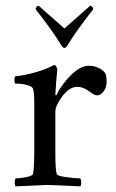

<svg xmlns="http://www.w3.org/2000/svg" viewBox="-20 -661 414 684"><path d="M198.7 -499Q191.9 -510.3 185.5 -520Q179.2 -529.8 172.1 -540Q165 -550.3 160.9 -556.2Q156.7 -562 148.2 -573.7Q139.6 -585.4 136.5 -589.6Q133.3 -593.8 121.8 -608.6Q110.4 -623.5 106.9 -627.9Q106.9 -632.8 110.4 -636.7Q113.8 -640.6 117.7 -640.6L209.5 -559.6Q263.2 -607.4 301.3 -640.6Q305.2 -640.6 308.6 -636.7Q312 -632.8 312 -627.9Q308.6 -623.5 297.1 -608.6Q285.6 -593.8 282.5 -589.6Q279.3 -585.4 270.8 -573.7Q262.2 -562 258.1 -556.2Q253.9 -550.3 246.8 -540Q239.7 -529.8 233.4 -520Q227.1 -510.3 220.2 -499Q214.8 -490.2 209.5 -490.2Q204.1 -490.2 198.7 -499ZM296.4 -426.8Q315.4 -426.8 332.3 -418.5Q349.1 -410.2 356 -398.4Q359.9 -386.7 359.9 -372.1Q359.9 -348.1 348.6 -334.7Q337.4 -321.3 327.6 -321.3Q321.3 -321.3 315.7 -324Q310.1 -326.7 301.5 -332.8Q293 -338.9 291.5 -339.8Q273.9 -351.6 255.4 -351.6Q227.1 -351.6 202.1 -318.1Q177.2 -284.7 177.2 -263.7V-113.3Q177.2 -56.6 182.1 -41Q184.1 -34.2 216.6 -29.8Q249 -25.4 266.1 -25.4Q269 -21.5 269.3 -11.2Q269.5 -1 266.1 2.9Q166 -2 145 -2Q135.7 -2 35.6 2.9Q32.2 -1 32.5 -11.2Q32.7 -21.5 35.6 -25.4Q49.8 -25.4 72.5 -29.8Q95.2 -34.2 97.2 -41Q101.1 -53.2 102.1 -113.3V-294.9Q102.1 -334 97.2 -345.7Q94.2 -353 78.6 -357.4Q63 -361.8 52.5 -362.5Q42 -363.3 33.7 -363.3Q31.7 -365.2 31.5 -375Q31.2 -384.8 33.7 -388.7Q117.2 -399.9 173.3 -429.7Q176.8 -429.7 180.4 -423.8Q184.1 -418 184.1 -414.1Q183.1 -408.2 180.2 -369.9Q177.2 -331.5 177.2 -324.2Q177.2 -322.3 178.2 -321.5Q179.2 -320.8 179.9 -321Q180.7 -321.3 181.2 -322.3Q197.8 -358.4 231.9 -392.6Q266.1 -426.8 296.4 -426.8Z"/></svg>

Font: Amiri
Style: Regular
Weight: 400
Designer: Khaled Hosny
Version: Version 000.108